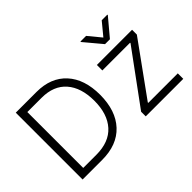

<svg xmlns="http://www.w3.org/2000/svg" viewBox="-115 -1120 1477 1477"><g transform="rotate(-45 623.5 -381.0)"><path d="M897 -762.2 981.9 -659.2 1066.9 -762.2H1128.4V-757.3L1008.3 -614.3H955.1L835.4 -757.3V-762.2ZM309.6 0H96.7V-727.1H322.3Q478 -727.1 565.7 -631.1Q653.3 -535.2 653.3 -365.2Q652.8 -192.9 562.7 -96.4Q472.7 0 309.6 0ZM163.1 -59.6H305.7Q444.3 -59.6 516.8 -140.1Q589.4 -220.7 589.4 -365.2Q588.9 -507.8 519 -587.6Q449.2 -667.5 318.4 -667.5H163.1ZM783.7 0V-50.3L1099.1 -481V-485.8H797.4V-545.4H1180.2V-493.2L870.6 -64.5V-59.6H1191.9V0Z"/></g></svg>

Font: Interop Light
Style: Regular
Weight: 300
Designer: Rasmus Andersson, Google, Jang Haemin
Foundry: jhaemin
Version: Version 1.007